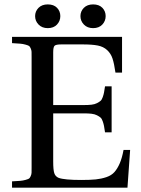

<svg xmlns="http://www.w3.org/2000/svg" viewBox="-20 -861 646 881"><path d="M141.1 -787.1Q141.1 -809.1 156.7 -825Q172.4 -840.8 199.2 -840.8Q226.6 -840.8 241.7 -825.2Q256.8 -809.6 256.8 -787.1Q256.8 -764.6 241.5 -748.3Q226.1 -731.9 199.2 -731.9Q172.9 -731.9 157 -748.3Q141.1 -764.6 141.1 -787.1ZM349.1 -787.1Q349.1 -809.1 364.7 -825Q380.4 -840.8 407.2 -840.8Q434.6 -840.8 449.7 -825.2Q464.8 -809.6 464.8 -787.1Q464.8 -764.6 449.5 -748.3Q434.1 -731.9 407.2 -731.9Q380.9 -731.9 365 -748.3Q349.1 -764.6 349.1 -787.1ZM35.2 0V-28.8Q60.5 -30.3 72.8 -31.2Q85 -32.2 97.2 -35.6Q109.4 -39.1 113.3 -41.7Q117.2 -44.4 120.8 -52.7Q124.5 -61 124.8 -68.6Q125 -76.2 125 -92.8V-599.1Q125 -615.7 124.8 -623.3Q124.5 -630.9 120.8 -639.2Q117.2 -647.5 113.3 -650.1Q109.4 -652.8 97.2 -656.2Q85 -659.7 72.8 -660.6Q60.5 -661.6 35.2 -663.1V-691.9H540V-527.8H509.8Q503.9 -569.3 496.3 -592.3Q488.8 -615.2 471.7 -631.1Q454.6 -647 428.7 -652.1Q402.8 -657.2 358.9 -657.2H261.2Q236.8 -657.2 230.5 -651.1Q224.1 -645 224.1 -621.1V-378.9H363.8Q385.3 -378.9 399.9 -380.6Q414.6 -382.3 425 -387.7Q435.5 -393.1 441.4 -398.2Q447.3 -403.3 451.4 -415.3Q455.6 -427.2 457.3 -436.5Q459 -445.8 461.9 -464.8H492.2V-253.9H461.9Q459 -273.4 457.3 -282.7Q455.6 -292 451.4 -304.2Q447.3 -316.4 441.4 -321.5Q435.5 -326.7 425 -332Q414.6 -337.4 399.9 -339.1Q385.3 -340.8 363.8 -340.8H224.1V-120.1Q224.1 -82 229 -66.7Q233.9 -51.3 249 -44.9Q275.4 -35.2 353 -35.2Q394 -35.2 419.7 -37.8Q445.3 -40.5 468.5 -48.3Q491.7 -56.2 505.4 -71.8Q519 -87.4 529.5 -111.6Q540 -135.7 546.9 -172.9H577.1L564.9 0Z"/></svg>

Font: Heuristica
Style: Regular
Weight: 400
Version: Version 1.0.2